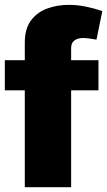

<svg xmlns="http://www.w3.org/2000/svg" viewBox="-28 -783 448 803"><path d="M-7.8 -405.3V-531.2H75.7V-605Q75.7 -662.1 101.1 -696.8Q126.5 -731.4 168.5 -747.1Q210.4 -762.7 259.8 -762.7Q295.9 -762.7 332 -755.1Q368.2 -747.6 399.9 -736.8L375.5 -617.2Q363.3 -619.6 347.2 -621.8Q331.1 -624 319.3 -624Q296.9 -624 283.2 -613.8Q269.5 -603.5 269.5 -582V-531.2H383.8V-405.3H269.5V0H75.7V-405.3Z"/></svg>

Font: Estedad-FD Black
Style: Regular
Weight: 900
Designer: Amin Abedi
Version: Version 7.3